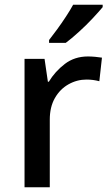

<svg xmlns="http://www.w3.org/2000/svg" viewBox="-20 -786 465 806"><path d="M349 -549Q363 -549 379.5 -547.5Q396 -546 408 -544L397 -445Q371 -452 343 -452Q303 -452 267.5 -432Q232 -412 210.5 -374.5Q189 -337 189 -284V0H83V-539H167L181 -443H185Q211 -486 252 -517.5Q293 -549 349 -549ZM411 -756Q396 -738 369 -709Q342 -680 311 -652Q280 -624 256 -606H186V-618Q201 -637 220 -663Q239 -689 257 -716.5Q275 -744 287 -766H411Z"/></svg>

Font: Noto Sans Medium
Style: Regular
Weight: 500
Designer: Monotype Design Team
Foundry: Monotype Imaging Inc.
Version: Version 2.007